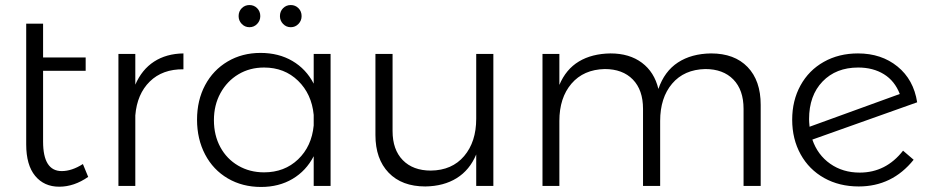

<svg xmlns="http://www.w3.org/2000/svg" viewBox="-20 -738 3695 762"><path d="M330 -36Q274 3 215 3Q155 3 119.5 -40Q84 -83 84 -165V-644H151V-510H320V-457H151V-176Q151 -59 225 -59Q265 -59 309 -87Z M708 -526V-463Q625 -464 574.5 -414.5Q524 -365 517 -280V0H450V-524H517V-402Q543 -462 591.5 -493.5Q640 -525 708 -526Z M1013 -674Q1013 -656 1000.5 -643Q988 -630 970 -630Q952 -630 939.5 -643Q927 -656 927 -674Q927 -693 939.5 -705.5Q952 -718 970 -718Q988 -718 1000.5 -705.5Q1013 -693 1013 -674ZM1177 -674Q1177 -656 1164.5 -643Q1152 -630 1134 -630Q1116 -630 1103.5 -643Q1091 -656 1091 -674Q1091 -693 1103.5 -705.5Q1116 -718 1134 -718Q1152 -718 1164.5 -705.5Q1177 -693 1177 -674ZM1292 -524V0H1225V-118Q1195 -60 1141 -28Q1087 4 1016 4Q942 4 884 -30Q826 -64 794 -125Q762 -186 762 -263Q762 -340 794 -400Q826 -460 883.5 -494Q941 -528 1014 -528Q1086 -528 1140.5 -496Q1195 -464 1225 -406V-524ZM1225 -240V-282Q1217 -365 1163 -417.5Q1109 -470 1028 -470Q971 -470 926 -443Q881 -416 855 -368.5Q829 -321 829 -261Q829 -201 854.5 -154Q880 -107 925.5 -80.5Q971 -54 1028 -54Q1109 -54 1163 -105.5Q1217 -157 1225 -240Z M1938 -524V0H1870V-125Q1844 -63 1792.5 -31Q1741 1 1668 2Q1575 2 1522.5 -52.5Q1470 -107 1470 -202V-524H1538V-218Q1538 -144 1578.5 -102.5Q1619 -61 1690 -61Q1774 -62 1822 -118.5Q1870 -175 1870 -267V-524Z M2999 -322V0H2931V-306Q2931 -381 2890.5 -422.5Q2850 -464 2779 -464Q2695 -462 2647.5 -406Q2600 -350 2600 -258V0H2532V-306Q2532 -381 2491.5 -422.5Q2451 -464 2380 -464Q2296 -462 2248 -406Q2200 -350 2200 -258V0H2133V-524H2200V-401Q2226 -463 2277.5 -494Q2329 -525 2403 -526Q2478 -526 2527.5 -489Q2577 -452 2593 -385Q2617 -455 2670.5 -490Q2724 -525 2802 -526Q2895 -526 2947 -472Q2999 -418 2999 -322Z M3564 -140 3606 -104Q3521 2 3388 2Q3311 2 3251 -31.5Q3191 -65 3157.5 -125.5Q3124 -186 3124 -263Q3124 -339 3157 -399Q3190 -459 3249.5 -492.5Q3309 -526 3385 -526Q3478 -526 3542 -474Q3606 -422 3620 -332L3204 -184Q3225 -123 3275 -88Q3325 -53 3392 -53Q3496 -53 3564 -140ZM3191 -265Q3191 -255 3193 -235L3551 -365Q3531 -417 3488 -443.5Q3445 -470 3386 -470Q3298 -470 3244.5 -414.5Q3191 -359 3191 -265Z"/></svg>

Font: TypoPRO Montserrat Alternates
Style: Regular
Weight: 300
Designer: Julieta Ulanovsky
Foundry: Julieta Ulanovsky
Version: Version 6.001